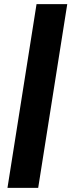

<svg xmlns="http://www.w3.org/2000/svg" viewBox="-20 -725 355 925"><path d="M16 180 156 -705H304L164 180Z"/></svg>

Font: Nunito Sans 10pt ExtraBold
Style: Italic
Weight: 800
Italic angle: -9°
Designer: Vernon Adams
Foundry: Vernon Adams
Version: Version 3.101;gftools[0.9.27]